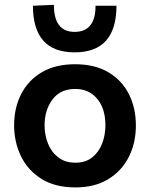

<svg xmlns="http://www.w3.org/2000/svg" viewBox="-20 -784 638 816"><path d="M301 12.5Q213 12.5 155 -24.5Q97 -61.5 68.5 -121.5Q40 -181.5 40 -251Q40 -325.5 70 -384.2Q100 -443 157.8 -477Q215.5 -511 298.5 -511Q383.5 -511 441.2 -476.5Q499 -442 528.2 -383.2Q557.5 -324.5 557.5 -251Q557.5 -176 527.2 -116.5Q497 -57 439.5 -22.2Q382 12.5 301 12.5ZM300.5 -92.5Q343.5 -92.5 371.8 -115Q400 -137.5 414 -173.8Q428 -210 428 -251Q428 -322.5 393 -364.2Q358 -406 300 -406Q236.5 -406 203 -361.2Q169.5 -316.5 169.5 -251Q169.5 -210 184 -173.8Q198.5 -137.5 227.8 -115Q257 -92.5 300.5 -92.5ZM297 -561.5Q120 -561.5 120 -759.5L209 -763.5Q209 -648.5 297 -648.5Q386 -648.5 386 -759.5H475Q475 -561.5 297 -561.5Z"/></svg>

Font: Commissioner SemiBold
Style: Regular
Weight: 600
Designer: Kostas Bartsokas
Foundry: Kostas Bartsokas
Version: Version 1.000; ttfautohint (v1.8.3)